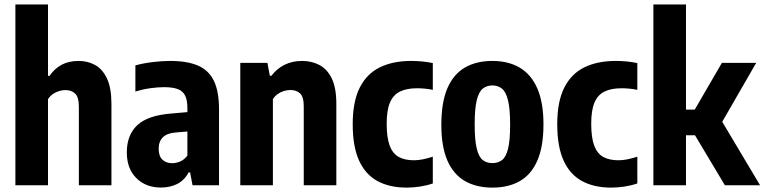

<svg xmlns="http://www.w3.org/2000/svg" viewBox="-20 -828 3417 858"><path d="M48.8 0V-808H194.5V-489.2H201.7Q223.2 -521 255.1 -538.4Q286.9 -555.7 332.1 -555.7Q371.8 -555.7 405 -537.5Q438.2 -519.2 458.1 -477Q478 -434.9 478 -363.2V0H332.4V-351.2Q332.4 -393.9 315.9 -409.7Q299.4 -425.5 272.4 -425.5Q259.7 -425.5 245.2 -421.4Q230.7 -417.3 217.3 -408.3Q203.8 -399.3 194.5 -385V0Z M699.3 10.1Q631.7 10.1 589.2 -32.2Q546.7 -74.5 546.7 -147Q546.7 -225.2 594.1 -269.1Q641.4 -313 748.7 -321L836.1 -328.6L855.9 -243.6L765.2 -236Q726.9 -233.1 708 -214.6Q689.1 -196.2 689.1 -163.7Q689.1 -130.7 705.5 -114.7Q722 -98.7 750 -98.7Q766.6 -98.7 784.5 -106.1Q802.4 -113.4 817.4 -132.8V-345.7Q817.4 -380.8 807.2 -401Q797.1 -421.3 774.2 -429.9Q751.2 -438.5 713.1 -438.5Q685 -438.5 651.1 -433.7Q617.2 -428.9 585 -419V-535.8Q619.4 -545.3 661.4 -550.5Q703.4 -555.7 740.8 -555.7Q815.7 -555.7 864.1 -535.2Q912.4 -514.7 935.6 -467.2Q958.8 -419.7 958.8 -339.1V0H840.4L829.6 -57.5H822.8Q803.6 -21.6 771.4 -5.7Q739.1 10.1 699.3 10.1Z M1053.8 0V-547H1175.1L1185.8 -489.2H1192.6Q1217.8 -521.9 1252.3 -538.8Q1286.8 -555.7 1329.4 -555.7Q1372.9 -555.7 1407.7 -537.4Q1442.5 -519 1462.8 -477Q1483 -435 1483 -364.1V0H1337.4V-353.3Q1337.4 -395.1 1320.9 -410.5Q1304.4 -425.8 1277.6 -425.8Q1264 -425.8 1249.5 -421.6Q1235 -417.4 1221.9 -408.4Q1208.8 -399.3 1199.5 -385V0Z M1797.4 10.4Q1720.3 10.4 1666.3 -19.2Q1612.4 -48.7 1584.3 -111.1Q1556.2 -173.5 1556.2 -272.8Q1556.2 -374.6 1587.8 -436.8Q1619.4 -499 1678 -527.4Q1736.5 -555.7 1816.9 -555.7Q1842.4 -555.7 1866.6 -553.4Q1890.9 -551.1 1914.1 -546.1V-426.5Q1896.3 -430.3 1878 -431.9Q1859.7 -433.6 1844.2 -433.6Q1797 -433.6 1766.9 -418.6Q1736.8 -403.7 1722.4 -369.1Q1708 -334.6 1708 -275.5Q1708 -212.7 1721.5 -176.9Q1735.1 -141.2 1762.1 -126.5Q1789.1 -111.8 1829.5 -111.8Q1848.3 -111.8 1869.2 -115.9Q1890 -120 1914.1 -127.8V-8.2Q1886.2 1.3 1856.1 5.8Q1826 10.4 1797.4 10.4Z M2180.4 10.4Q2108.5 10.4 2057.4 -19.1Q2006.2 -48.7 1979.2 -110.8Q1952.2 -172.9 1952.2 -270.7Q1952.2 -370.2 1979.1 -433.2Q2006.1 -496.1 2057.2 -525.9Q2108.2 -555.7 2180.4 -555.7Q2252.2 -555.7 2303.4 -525.2Q2354.5 -494.7 2381.6 -431.9Q2408.6 -369.2 2408.6 -272.1Q2408.6 -173.6 2381.6 -111.1Q2354.7 -48.7 2303.6 -19.1Q2252.5 10.4 2180.4 10.4ZM2180.4 -99.1Q2205.7 -99.1 2223.4 -112.6Q2241 -126.1 2250.3 -163Q2259.6 -200 2259.6 -270.1Q2259.6 -342.2 2250.1 -380.2Q2240.6 -418.1 2222.8 -432.2Q2205 -446.2 2180.4 -446.2Q2155.7 -446.2 2137.9 -432.4Q2120.1 -418.6 2110.7 -381.1Q2101.2 -343.5 2101.2 -272.7Q2101.2 -201.3 2110.5 -163.8Q2119.8 -126.3 2137.4 -112.7Q2155 -99.1 2180.4 -99.1Z M2711.4 10.4Q2634.3 10.4 2580.3 -19.2Q2526.4 -48.7 2498.3 -111.1Q2470.2 -173.5 2470.2 -272.8Q2470.2 -374.6 2501.8 -436.8Q2533.4 -499 2592 -527.4Q2650.5 -555.7 2730.9 -555.7Q2756.4 -555.7 2780.6 -553.4Q2804.9 -551.1 2828.1 -546.1V-426.5Q2810.3 -430.3 2792 -431.9Q2773.7 -433.6 2758.2 -433.6Q2711 -433.6 2680.9 -418.6Q2650.8 -403.7 2636.4 -369.1Q2622 -334.6 2622 -275.5Q2622 -212.7 2635.5 -176.9Q2649.1 -141.2 2676.1 -126.5Q2703.1 -111.8 2743.5 -111.8Q2762.3 -111.8 2783.2 -115.9Q2804 -120 2828.1 -127.8V-8.2Q2800.2 1.3 2770.1 5.8Q2740 10.4 2711.4 10.4Z M3219.4 0 3051.4 -280.9 3205.9 -547H3359.2L3195.1 -262.3V-304.5L3376.6 0ZM3031.8 -223.5V-338.3H3102.2V-223.5ZM2899.8 0V-808H3045.5V0Z"/></svg>

Font: Encode Sans Condensed Thin
Style: Regular
Weight: 100
Width: 3
Designer: Multiple Designers
Foundry: Impallari Type
Version: Version 3.002